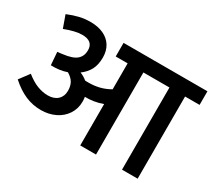

<svg xmlns="http://www.w3.org/2000/svg" viewBox="-123 -864 1211 1091"><g transform="rotate(30 482.5 -319.0)"><path d="M965.8 -539.1H870.6V0H768.1V-539.1H597.2V-0.5H493.7V-272Q466.3 -261.7 436 -256.8Q405.8 -252 378.4 -252.9Q380.9 -237.3 380.9 -223.1Q380.9 -175.8 356.7 -139.2Q332.5 -102.5 290.8 -82.5Q249 -62.5 198.7 -62.5Q145 -62.5 96.7 -83Q48.3 -103.5 -1.5 -147.9L46.9 -212.9Q87.4 -180.7 122.8 -167.5Q158.2 -154.3 190.9 -154.3Q231.4 -154.3 254.9 -176Q278.3 -197.8 278.3 -233.9Q278.3 -265.6 266.1 -287.1Q253.9 -308.6 225.1 -325.7Q179.2 -309.6 121.1 -311.5L114.7 -396Q130.9 -397 148.4 -399.9Q210.4 -407.2 236.1 -429.7Q261.7 -452.1 261.7 -490.2Q261.7 -550.8 190.4 -550.8Q145 -550.8 77.1 -524.4L48.3 -605Q88.9 -621.6 122.8 -629.6Q156.7 -637.7 194.8 -637.7Q243.2 -637.7 279.5 -621.1Q315.9 -604.5 335.7 -572.8Q355.5 -541 355.5 -497.1Q355.5 -449.7 338.6 -417.5Q321.8 -385.3 288.1 -360.4Q313.5 -350.6 333.5 -333.5Q340.8 -333 355.5 -333Q392.1 -333 425.5 -341.1Q459 -349.1 493.7 -368.7V-539.1H415.5V-628.4H965.8Z"/></g></svg>

Font: Varta
Style: Bold
Weight: 700
Designer: Joana Correia, Viktoriya Grabowska, Eben Sorkin
Foundry: Sorkin Type
Version: Version 1.002; ttfautohint (v1.3) -l 8 -r 24 -G 200 -x 12 -H